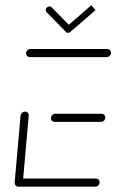

<svg xmlns="http://www.w3.org/2000/svg" viewBox="-20 -703 438 723"><path d="M35.2 -15.9 57.4 -267.4Q58.1 -273.7 63.1 -278.1Q68.1 -282.6 74.4 -282.6Q80.7 -282.6 84.8 -278.1Q88.9 -273.7 88.1 -267.4L65.9 -15.9ZM355.2 -17Q355.2 -10 350.2 -5Q345.2 0 338.5 0H49.6Q43.7 0 39.4 -4.3Q35.2 -8.5 35.2 -14.8Q35.2 -21.1 40.2 -25.9Q45.2 -30.7 51.9 -30.7H341.1Q347 -30.7 351.1 -26.7Q355.2 -22.6 355.2 -17ZM171.9 -257.8Q171.9 -264.8 176.9 -269.8Q181.9 -274.8 188.5 -274.8H362.6Q368.5 -274.8 372.6 -270.6Q376.7 -266.3 376.7 -260.4Q376.7 -253.7 371.7 -248.9Q366.7 -244.1 360 -244.1H185.9Q180 -244.1 175.9 -248Q171.9 -251.9 171.9 -257.8ZM78.1 -501.9Q78.1 -508.5 83.1 -513.5Q88.1 -518.5 94.8 -518.5H383.7Q389.6 -518.5 393.9 -514.4Q398.1 -510.4 398.1 -504.4Q398.1 -497.8 393 -492.8Q387.8 -487.8 381.5 -487.8H92.2Q86.3 -487.8 82.2 -491.9Q78.1 -495.9 78.1 -501.9ZM152.2 -665.9Q152.6 -671.5 156.9 -675.2Q161.1 -678.9 166.7 -678.9Q171.5 -678.9 174.8 -675.2L247.4 -601.1Q250.4 -597.4 250.4 -593Q250.4 -587.4 246.1 -583.3Q241.9 -579.3 236.3 -579.3Q230.7 -579.3 228.1 -583L155.6 -657Q152.2 -660.4 152.2 -665.9ZM339.6 -664.8 255.2 -591.5Q251.9 -587.8 246.3 -587.8Q241.1 -587.8 237.8 -590.9Q234.4 -594.1 234.4 -598.9Q234.4 -605.6 239.3 -609.6L323.7 -683.3Z"/></svg>

Font: 26F Galaxy Sans Ultra Light
Style: Italic
Weight: 200
Italic angle: -5°
Designer: C₂₉H₂₅N₃O₅
Version: Version 1.200